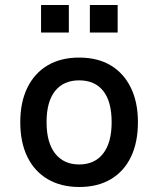

<svg xmlns="http://www.w3.org/2000/svg" viewBox="-20 -738 633 767"><path d="M297 9Q224 9 171 -22Q118 -53 89.5 -111Q61 -169 61 -250Q61 -330 89.5 -388Q118 -446 170.5 -477Q223 -508 296 -508Q370 -508 422 -477Q474 -446 502.5 -388Q531 -330 531 -250Q531 -169 503 -111Q475 -53 422.5 -22Q370 9 297 9ZM296 -81Q358 -81 392 -124.5Q426 -168 426 -250Q426 -332 392.5 -374.5Q359 -417 296 -417Q234 -417 200 -374.5Q166 -332 166 -250Q166 -168 200.5 -124.5Q235 -81 296 -81ZM339 -608V-718H450V-608ZM144 -608V-718H255V-608Z"/></svg>

Font: Nunito Sans 7pt SemiCondensed SemiBold
Style: Regular
Weight: 600
Width: 4
Designer: Vernon Adams
Foundry: Vernon Adams
Version: Version 3.101;gftools[0.9.27]